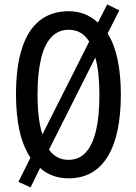

<svg xmlns="http://www.w3.org/2000/svg" viewBox="-20 -774 600 844"><path d="M511.2 -357.9Q511.2 -270 496.8 -201.7Q482.4 -133.3 453.6 -86.2Q424.8 -39.1 381.8 -14.6Q338.9 9.8 281.7 9.8Q243.7 9.8 212.4 -1.7Q181.2 -13.2 156.2 -35.6L114.3 49.8L61 25.4L113.8 -80.6Q80.1 -132.8 65.2 -201.9Q50.3 -271 50.3 -358.9Q50.3 -480.5 76.7 -561.8Q103 -643.1 154.5 -683.8Q206.1 -724.6 281.7 -724.6Q319.8 -724.6 352.3 -711.9Q384.8 -699.2 410.2 -674.3L451.2 -754.4L504.4 -728.5L453.1 -627Q482.4 -580.6 496.8 -512.9Q511.2 -445.3 511.2 -357.9ZM417 -357.9Q417 -406.7 412.6 -448Q408.2 -489.3 398.9 -521L195.3 -116.2Q211.4 -93.8 232.9 -82.5Q254.4 -71.3 280.8 -71.3Q326.2 -71.3 356.4 -103.3Q386.7 -135.3 401.9 -199.2Q417 -263.2 417 -357.9ZM145 -357.9Q145 -303.2 150.4 -259.5Q155.8 -215.8 166.5 -183.1L372.1 -591.3Q355.5 -618.2 333 -630.6Q310.5 -643.1 281.7 -643.1Q236.3 -643.1 205.8 -610.8Q175.3 -578.6 160.2 -515.1Q145 -451.7 145 -357.9Z"/></svg>

Font: Open Sans Condensed Medium
Style: Regular
Weight: 500
Width: 3
Designer: Monotype Design Team
Foundry: Monotype Imaging Inc.
Version: Version 3.000